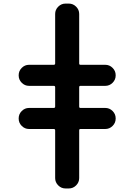

<svg xmlns="http://www.w3.org/2000/svg" viewBox="-20 -853 742 1069"><path d="M141.6 -134.8Q118.2 -134.8 101.1 -151.9Q84 -168.9 84 -192.4V-194.3Q84 -217.8 101.1 -234.9Q118.2 -252 141.6 -252H279.3Q287.1 -252 287.1 -259.8V-367.2Q287.1 -375 279.3 -375H141.6Q118.2 -375 101.1 -392.1Q84 -409.2 84 -432.6V-434.6Q84 -458 101.1 -475.1Q118.2 -492.2 141.6 -492.2H279.3Q287.1 -492.2 287.1 -500V-775.4Q287.1 -798.8 304.2 -815.9Q321.3 -833 344.7 -833H363.3Q386.7 -833 403.8 -815.9Q420.9 -798.8 420.9 -775.4V-500Q420.9 -492.2 427.7 -492.2H566.4Q589.8 -492.2 606.9 -475.1Q624 -458 624 -434.6V-432.6Q624 -409.2 606.9 -392.1Q589.8 -375 566.4 -375H427.7Q420.9 -375 420.9 -367.2V-259.8Q420.9 -252 427.7 -252H566.4Q589.8 -252 606.9 -234.9Q624 -217.8 624 -194.3V-192.4Q624 -168.9 606.9 -151.9Q589.8 -134.8 566.4 -134.8H427.7Q420.9 -134.8 420.9 -127V138.7Q420.9 162.1 403.8 179.2Q386.7 196.3 363.3 196.3H344.7Q321.3 196.3 304.2 179.2Q287.1 162.1 287.1 138.7V-127Q287.1 -134.8 279.3 -134.8Z"/></svg>

Font: Gen Jyuu Gothic Bold
Style: Bold
Weight: 700
Designer: [Source Han Sans]
Ryoko NISHIZUKA  (kana & ideographs); Paul D. Hunt (Latin, Greek & Cyrillic); Wenlong ZHANG  (bopomofo
Version: Version 1.002.20150607